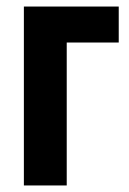

<svg xmlns="http://www.w3.org/2000/svg" viewBox="-20 -567 395 587"><path d="M343 -547V-437H184V0H53V-547Z"/></svg>

Font: Noto Sans Display ExtraCondensed
Style: Bold
Weight: 700
Width: 2
Designer: Monotype Design Team
Foundry: Monotype Imaging Inc.
Version: Version 2.003